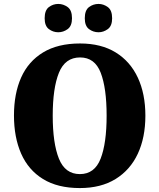

<svg xmlns="http://www.w3.org/2000/svg" viewBox="-20 -946 810 976"><path d="M386 10Q273 10 198.5 -36Q124 -82 87.5 -165Q51 -248 51 -359Q51 -470 87.5 -552Q124 -634 199 -679.5Q274 -725 387 -725Q494 -725 568 -679.5Q642 -634 680.5 -551.5Q719 -469 719 -358Q719 -247 680.5 -164.5Q642 -82 567.5 -36Q493 10 386 10ZM386 -61Q461 -61 491.5 -139.5Q522 -218 522 -358Q522 -498 492 -576Q462 -654 387 -654Q311 -654 279.5 -576Q248 -498 248 -358Q248 -218 279.5 -139.5Q311 -61 386 -61ZM481 -782Q454 -782 432.5 -798Q411 -814 411 -853Q411 -894 432.5 -910Q454 -926 481 -926Q506 -926 528 -910Q550 -894 550 -853Q550 -814 528 -798Q506 -782 481 -782ZM276 -782Q250 -782 228.5 -798Q207 -814 207 -853Q207 -894 228.5 -910Q250 -926 276 -926Q302 -926 324 -910Q346 -894 346 -853Q346 -814 324 -798Q302 -782 276 -782Z"/></svg>

Font: Noto Serif Thai SemiCondensed Black
Style: Regular
Weight: 900
Width: 4
Designer: Monotype Design Team
Foundry: Monotype Imaging Inc.
Version: Version 2.002; ttfautohint (v1.8.4.7-5d5b)